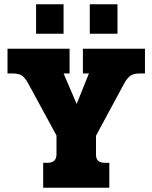

<svg xmlns="http://www.w3.org/2000/svg" viewBox="-20 -874 710 894"><path d="M148 -854H276V-717H148ZM398 -854H527V-717H398ZM181 -116H202Q243 -116 243 -156V-243L111 -486Q96 -513 81.5 -522.5Q67 -532 37 -532H15V-647H304V-532H276L337 -390L394 -532H366V-647H655V-532H633Q603 -532 588 -522Q573 -512 558 -485L427 -242V-153Q427 -116 468 -116H489V0H181Z"/></svg>

Font: Pridi
Style: Bold
Weight: 700
Designer: Katatrad Team
Foundry: CadsonDemak
Version: Version 1.001